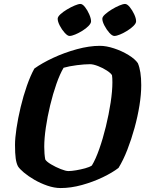

<svg xmlns="http://www.w3.org/2000/svg" viewBox="-20 -952 745 972"><path d="M287 0Q255 0 220 -12Q185 -24 154 -42Q123 -60 101 -78.5Q79 -97 71 -110Q63 -125 59.5 -150Q56 -175 56 -219Q56 -252 63.5 -302.5Q71 -353 84.5 -409.5Q98 -466 116 -517.5Q134 -569 154 -605Q193 -633 250 -659.5Q307 -686 369.5 -703Q432 -720 486 -720Q518 -720 557.5 -707Q597 -694 630.5 -673.5Q664 -653 678 -632Q695 -592 695 -521Q695 -474 686 -418Q677 -362 661 -304Q645 -246 624.5 -193.5Q604 -141 580 -102Q549 -78 500 -54.5Q451 -31 395 -15.5Q339 0 287 0ZM326 -86Q342 -86 365.5 -90Q389 -94 411 -100Q433 -106 445 -114Q464 -145 482.5 -197.5Q501 -250 516 -311.5Q531 -373 540 -432Q549 -491 549 -535Q549 -559 547 -571Q542 -581 521.5 -594.5Q501 -608 476.5 -617.5Q452 -627 436 -627Q408 -627 369 -622Q330 -617 302 -609Q283 -577 265.5 -527Q248 -477 234 -419Q220 -361 212 -306Q204 -251 204 -209Q204 -173 209 -145Q215 -134 238.5 -120Q262 -106 287.5 -96Q313 -86 326 -86ZM559 -770Q548 -770 534 -785.5Q520 -801 509 -822Q498 -843 498 -857Q498 -867 512 -879.5Q526 -892 545.5 -904Q565 -916 584 -924Q603 -932 613 -932Q624 -932 637 -916Q650 -900 659.5 -879.5Q669 -859 669 -844Q669 -834 656 -821Q643 -808 624.5 -796.5Q606 -785 588 -777.5Q570 -770 559 -770ZM332 -770Q322 -770 307.5 -786Q293 -802 282.5 -822.5Q272 -843 272 -857Q272 -867 285.5 -879.5Q299 -892 319 -904Q339 -916 358 -924Q377 -932 387 -932Q398 -932 410.5 -916Q423 -900 432 -879Q441 -858 441 -844Q441 -834 428.5 -821Q416 -808 397.5 -796.5Q379 -785 361 -777.5Q343 -770 332 -770Z"/></svg>

Font: Texturina ExtraBold
Style: Italic
Weight: 800
Italic angle: -11°
Designer: Guillermo Torres Carreño
Foundry: Omnibus-Type
Version: Version 1.002; ttfautohint (v1.8.3)